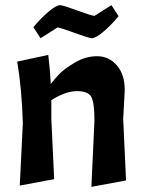

<svg xmlns="http://www.w3.org/2000/svg" viewBox="-20 -723 563 748"><path d="M180 -333V-260L191 -25L57 0L69 -243Q65 -377 47 -483L168 -509Q175 -451 178 -396Q193 -416 212 -435.5Q231 -455 272 -479.5Q313 -504 358.5 -504Q404 -504 435 -468.5Q466 -433 466 -372L460 -260L471 -20L336 5L348 -253Q348 -322 336 -345Q324 -368 280 -368Q236 -368 180 -333ZM414 -703 442 -660Q414 -626 383.5 -600Q353 -574 337 -574Q322 -576 270.5 -595Q219 -614 204 -616L138 -574L110 -617Q138 -651 168.5 -677Q199 -703 215 -703Q230 -701 281.5 -682Q333 -663 348 -661Z"/></svg>

Font: Acme
Style: Regular
Weight: 400
Designer: Juan Pablo del Peral
Foundry: Juan Pablo del Peral
Version: Version 1.002